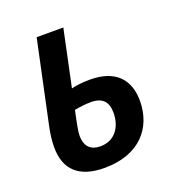

<svg xmlns="http://www.w3.org/2000/svg" viewBox="-106 -628 666 724"><g transform="rotate(-20 227.0 -265.5)"><path d="M193 10C331 10 404 -72 404 -183C404 -267 357 -322 254 -322C225 -322 199 -319 179 -314L227 -541H120L50 -212C43 -181 40 -151 40 -128C40 -37 92 10 193 10ZM206 -72C160 -72 145 -101 145 -135C145 -153 150 -179 162 -234C183 -238 207 -241 228 -241C276 -241 295 -217 295 -174C295 -119 265 -72 206 -72Z"/></g></svg>

Font: Noto Sans Display SemiCondensed Medium
Style: Italic
Weight: 500
Width: 4
Italic angle: -12°
Designer: Monotype Design Team
Foundry: Monotype Imaging Inc.
Version: Version 1.900